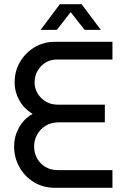

<svg xmlns="http://www.w3.org/2000/svg" viewBox="-20 -900 603 920"><path d="M244.6 0Q186.6 0 142.1 -27.4Q97.6 -54.8 72.6 -100.1Q47.6 -145.4 47.6 -198.2Q47.6 -245.8 70.4 -287.8Q93.2 -329.8 136.2 -354.2Q93.6 -380.6 71.8 -420.6Q50 -460.6 50 -504.8Q50 -559 75.7 -603Q101.4 -647 145.1 -673.3Q188.8 -699.6 242 -699.6H518.8V-614.8H252.8Q222.2 -614.8 198.1 -600.1Q174 -585.4 159.9 -560.5Q145.8 -535.6 145.8 -504.8Q145.8 -476.2 160.5 -451.9Q175.2 -427.6 199.9 -413.1Q224.6 -398.6 255.2 -398.6H482.4V-313.8H261.6Q225 -313.8 198.4 -297.3Q171.8 -280.8 157.6 -254.4Q143.4 -228 143.4 -197.8Q143.4 -168 157.2 -142.2Q171 -116.4 196.8 -100.6Q222.6 -84.8 257.6 -84.8H518.8V0ZM174.8 -757 266.8 -880H371L463 -757H385.2L318.6 -841.8L252.6 -757Z"/></svg>

Font: MuseoModerno Thin
Style: Regular
Weight: 100
Designer: Pablo Cosgaya, Héctor Gatti, Marcela Romero, and the Authors of The MuseoModerno Project.
Foundry: Omnibus-Type Team
Version: Version 1.003